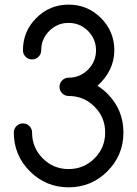

<svg xmlns="http://www.w3.org/2000/svg" viewBox="-20 -801 587 821"><path d="M273.4 -390.6Q257.3 -390.6 245.8 -402.1Q234.4 -413.6 234.4 -429.7Q234.4 -445.8 245.8 -457.3Q257.3 -468.8 273.4 -468.8Q321.8 -468.8 356.2 -503.2Q390.6 -537.6 390.6 -585.9Q390.6 -634.3 356.2 -668.7Q321.8 -703.1 273.4 -703.1Q225.1 -703.1 190.7 -668.7Q156.2 -634.3 156.2 -585.9Q156.2 -569.8 144.8 -558.3Q133.3 -546.9 117.2 -546.9Q101.1 -546.9 89.6 -558.3Q78.1 -569.8 78.1 -585.9Q78.1 -667 135.3 -724.1Q192.4 -781.2 273.4 -781.2Q354.5 -781.2 411.6 -724.1Q468.8 -667 468.8 -585.9Q468.8 -500 397 -434.1Q419.4 -419.9 439.5 -400.4Q507.8 -331.5 507.8 -234.4Q507.8 -137.2 439.2 -68.6Q370.6 0 273.4 0Q176.3 0 107.7 -68.6Q39.1 -137.2 39.1 -234.4Q39.1 -250.5 50.5 -262Q62 -273.4 78.1 -273.4Q94.2 -273.4 105.7 -262Q117.2 -250.5 117.2 -234.4Q117.2 -169.4 162.8 -123.8Q208.5 -78.1 273.4 -78.1Q338.4 -78.1 384 -123.8Q429.7 -169.4 429.7 -234.4Q429.7 -299.3 384 -345Q338.4 -390.6 273.4 -390.6Z"/></svg>

Font: Comfortaa
Style: Regular
Weight: 400
Designer: Johan Aakerlund - aajohan
Foundry: Johan Aakerlund
Version: Version 2.004 2013